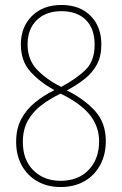

<svg xmlns="http://www.w3.org/2000/svg" viewBox="-20 -743 493 773"><path d="M227 -723Q301 -723 344.5 -679.5Q388 -636 388 -564Q388 -516 370 -483Q352 -450 320.5 -425Q289 -400 249 -379Q318 -345 362 -297Q406 -249 406 -175Q406 -121 383.5 -79Q361 -37 320 -13.5Q279 10 224 10Q171 10 130.5 -13Q90 -36 67.5 -77Q45 -118 45 -172Q45 -225 65.5 -263.5Q86 -302 121 -330.5Q156 -359 199 -380Q141 -412 102.5 -454.5Q64 -497 64 -564Q64 -634 108.5 -678.5Q153 -723 227 -723ZM227 -698Q165 -698 128 -662Q91 -626 91 -564Q91 -504 127.5 -464.5Q164 -425 226 -393Q288 -426 324.5 -462Q361 -498 361 -563Q361 -628 325.5 -663Q290 -698 227 -698ZM72 -171Q72 -99 114.5 -57Q157 -15 224 -15Q295 -15 337 -59Q379 -103 379 -174Q379 -229 347 -273.5Q315 -318 242 -357L224 -366Q182 -346 147.5 -320Q113 -294 92.5 -258Q72 -222 72 -171Z"/></svg>

Font: Noto Sans Bengali Condensed Thin
Style: Regular
Weight: 100
Width: 3
Designer: Joana Ranito - Universal Thirst; Jelle Bosma - Monotype Design Team
Foundry: Universal Thirst ehf.
Version: Version 3.000; ttfautohint (v1.8.4.7-5d5b)